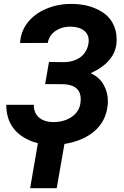

<svg xmlns="http://www.w3.org/2000/svg" viewBox="-20 -741 643 995"><path d="M233.9 -419.9 213.9 -305.2 307.6 -304.7C371.6 -302.7 398.4 -272.5 398.4 -228C398.4 -220.7 397.9 -213.4 396.5 -205.1C392.1 -175.3 376.5 -151.9 350.1 -134.3C324.2 -117.2 293 -108.4 257.3 -108.4C255.9 -108.4 254.9 -108.4 253.4 -108.4C191.4 -109.9 155.3 -143.6 155.3 -194.8C155.3 -195.8 155.3 -196.8 155.3 -197.8H12.7C12.7 -197.3 12.7 -196.3 12.7 -195.8C12.7 -114.3 50.8 -52.2 124.5 -17.6C140.6 -9.3 158.2 -3.4 176.3 1L136.2 234.4H273.9L314 4.9C341.8 0.5 368.2 -6.3 393.1 -16.1C482.4 -51.3 532.7 -116.7 538.6 -203.1C539.1 -208 539.1 -212.4 539.1 -216.8C539.1 -246.1 532.2 -273.9 518.1 -299.8C504.4 -325.7 481.9 -346.7 450.2 -361.8C535.2 -400.9 579.6 -454.1 584 -522C584.5 -526.9 584.5 -532.2 584.5 -537.1C584.5 -569.8 576.7 -599.6 560.5 -627C544.4 -654.8 518.1 -677.2 481 -694.3C443.8 -711.4 401.4 -720.2 353 -720.7C351.1 -720.7 349.6 -720.7 347.7 -720.7C303.2 -720.7 260.7 -712.4 220.7 -695.8C180.7 -679.2 148.4 -655.8 124 -625C99.6 -594.2 86.4 -558.6 84 -518.1L227.5 -518.6C232.4 -545.4 246.1 -566.4 268.1 -581.1C290 -595.7 314.9 -603 342.8 -603C344.2 -603 345.2 -603 346.7 -603C408.7 -601.6 439.9 -571.3 439.9 -531.2C439.9 -527.3 439.5 -523.4 439 -519.5C431.2 -458.5 384.3 -420.4 312 -418.9Z"/></svg>

Font: Roboto
Style: Bold Italic
Weight: 700
Italic angle: -12°
Designer: Google
Version: Version 2.137; 2017